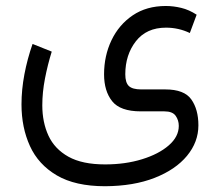

<svg xmlns="http://www.w3.org/2000/svg" viewBox="-20 -379 738 645"><path d="M333 246.6Q232.9 246.6 170.9 210.2Q108.9 173.8 80.6 111.6Q52.2 49.3 52.2 -28.3Q52.2 -77.6 62 -129.4Q71.8 -181.2 89.4 -231.4L153.8 -205.6Q140.1 -161.6 131.1 -115.2Q122.1 -68.8 122.1 -25.4Q122.1 31.7 142.8 76.7Q163.6 121.6 210 147.5Q256.3 173.3 333 173.3Q400.9 173.3 457 156Q513.2 138.7 546.9 109.4Q580.6 80.1 580.6 43.9Q580.6 24.9 570.1 10Q559.6 -4.9 532.2 -4.9H453.1Q383.8 -4.9 356.7 -39.1Q329.6 -73.2 329.6 -129.4Q329.6 -191.4 354.5 -243.7Q379.4 -295.9 425.8 -327.4Q472.2 -358.9 537.1 -358.9Q562.5 -358.9 588.9 -352.5Q615.2 -346.2 640.6 -329.6L617.7 -268.1Q580.1 -286.1 537.6 -286.1Q472.2 -286.1 436.5 -240.5Q400.9 -194.8 400.9 -129.4Q400.9 -101.6 412.8 -90.1Q424.8 -78.6 454.6 -78.6H535.6Q599.1 -78.6 622.8 -44.9Q646.5 -11.2 646.5 42Q646.5 98.1 608.2 144.5Q569.8 190.9 499.5 218.5Q429.2 246.1 333 246.6Z"/></svg>

Font: Vazirmatn RD FD Light
Style: Regular
Weight: 300
Designer: Saber Rastikerdar
Foundry: Saber Rastikerdar
Version: Version 33.003